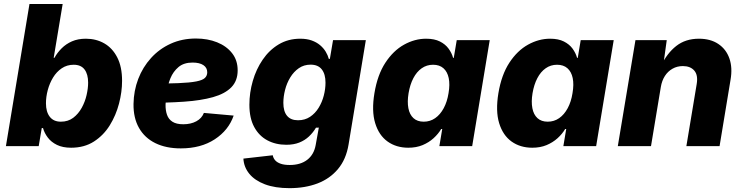

<svg xmlns="http://www.w3.org/2000/svg" viewBox="-20 -748 3805 983"><path d="M344.2 8.3Q301.3 8.3 271.7 -6.1Q242.2 -20.5 224.9 -43.5Q207.5 -66.4 200.2 -92.3H193.8L178.2 0H10.3L130.9 -727.5H300.8L254.9 -452.1H258.8Q273.4 -478.5 295.7 -500.7Q317.9 -522.9 348.6 -536.4Q379.4 -549.8 419.4 -549.8Q472.2 -549.8 513.9 -525.9Q555.7 -502 580.3 -454.1Q605 -406.2 605 -334Q605 -277.8 589.4 -217.8Q573.7 -157.7 542 -106.4Q510.3 -55.2 460.9 -23.4Q411.6 8.3 344.2 8.3ZM291.5 -125Q328.6 -125 355 -145Q381.3 -165 398.4 -196Q415.5 -227.1 423.3 -261.5Q431.2 -295.9 431.2 -324.7Q431.2 -368.2 412.8 -392.3Q394.5 -416.5 357.4 -416.5Q322.8 -416.5 296.1 -398.4Q269.5 -380.4 251.7 -351.1Q233.9 -321.8 224.6 -287.1Q215.3 -252.4 215.3 -219.2Q215.3 -175.3 234.9 -150.1Q254.4 -125 291.5 -125Z M905.8 11.7Q830.1 11.7 775.4 -15.1Q720.7 -42 691.7 -93Q662.6 -144 663.6 -215.8Q664.6 -283.2 687.7 -343.8Q710.9 -404.3 753.2 -450.9Q795.4 -497.6 853.8 -524.2Q912.1 -550.8 983.4 -550.8Q1043 -550.8 1091.3 -531.5Q1139.6 -512.2 1168.2 -475.8Q1196.8 -439.5 1196.8 -387.7Q1196.8 -334.5 1164.6 -301.3Q1132.3 -268.1 1070.8 -250.7Q1009.3 -233.4 921.4 -227.3Q833.5 -221.2 722.2 -221.2L738.8 -319.8Q834 -319.8 893.3 -322.3Q952.6 -324.7 984.9 -331.1Q1017.1 -337.4 1029.1 -348.9Q1041 -360.4 1041 -377.9Q1041 -401.4 1021.2 -414.6Q1001.5 -427.7 965.8 -427.7Q921.4 -427.7 894 -404.8Q866.7 -381.8 852.5 -347.2Q838.4 -312.5 833.3 -275.9Q828.1 -239.3 827.6 -211.9Q827.1 -183.1 835 -160.4Q842.8 -137.7 862.8 -124.8Q882.8 -111.8 918.5 -111.8Q957 -111.8 985.1 -127Q1013.2 -142.1 1023.9 -169.9L1176.3 -156.2Q1150.4 -81.1 1079.3 -34.7Q1008.3 11.7 905.8 11.7Z M1462.4 215.3Q1388.2 215.3 1336.2 195.6Q1284.2 175.8 1256.3 141.6Q1228.5 107.4 1226.1 64L1376.5 46.9Q1378.9 61.5 1388.9 72.8Q1398.9 84 1417.2 90.3Q1435.5 96.7 1463.4 96.7Q1518.6 96.7 1553 70.1Q1587.4 43.5 1596.2 -5.4L1612.3 -94.7L1597.7 -94.2Q1583 -69.3 1561.8 -49.3Q1540.5 -29.3 1512.2 -18.1Q1483.9 -6.8 1445.8 -6.8Q1391.6 -6.8 1348.9 -29.5Q1306.2 -52.2 1281.5 -97.7Q1256.8 -143.1 1256.8 -211.9Q1256.8 -273.4 1274.2 -333.5Q1291.5 -393.6 1325 -442.6Q1358.4 -491.7 1407 -520.8Q1455.6 -549.8 1517.1 -549.8Q1550.8 -549.8 1575.9 -540.8Q1601.1 -531.7 1618.9 -516.6Q1636.7 -501.5 1647.7 -483.2Q1658.7 -464.8 1663.6 -446.3L1668.9 -446.8L1685.1 -542.5H1853L1764.6 -8.3Q1752 67.9 1710.4 117.4Q1668.9 167 1605.5 191.2Q1542 215.3 1462.4 215.3ZM1505.9 -132.3Q1541 -132.3 1567.4 -149.9Q1593.8 -167.5 1611.3 -196Q1628.9 -224.6 1637.7 -258.5Q1646.5 -292.5 1646.5 -324.7Q1646.5 -368.7 1627.4 -392.8Q1608.4 -417 1570.3 -417Q1536.1 -417 1510 -398.9Q1483.9 -380.9 1466.1 -351.6Q1448.2 -322.3 1439.5 -287.8Q1430.7 -253.4 1430.7 -221.2Q1430.7 -178.2 1449.5 -155.3Q1468.3 -132.3 1505.9 -132.3Z M2070.3 8.3Q2008.8 8.3 1964.4 -23.4Q1919.9 -55.2 1900.9 -117.4Q1881.8 -179.7 1897 -271Q1912.6 -365.2 1953.1 -427Q1993.7 -488.8 2048.6 -519.3Q2103.5 -549.8 2161.6 -549.8Q2204.1 -549.8 2232.2 -535.6Q2260.3 -521.5 2276.6 -499Q2293 -476.6 2299.8 -451.7H2303.2L2318.4 -542.5H2487.3L2397.5 0H2229.5L2244.1 -87.4H2238.8Q2223.6 -62 2199.7 -40.3Q2175.8 -18.6 2143.6 -5.1Q2111.3 8.3 2070.3 8.3ZM2149.4 -125Q2182.1 -125 2208 -143.1Q2233.9 -161.1 2251.7 -194.1Q2269.5 -227.1 2276.4 -271Q2284.2 -315.9 2277.3 -348.4Q2270.5 -380.9 2250.2 -398.7Q2230 -416.5 2197.3 -416.5Q2164.6 -416.5 2138.9 -398.4Q2113.3 -380.4 2096.2 -347.7Q2079.1 -314.9 2071.8 -271Q2064.5 -227.1 2070.8 -194.1Q2077.1 -161.1 2096.9 -143.1Q2116.7 -125 2149.4 -125Z M2705.1 8.3Q2643.6 8.3 2599.1 -23.4Q2554.7 -55.2 2535.6 -117.4Q2516.6 -179.7 2531.7 -271Q2547.4 -365.2 2587.9 -427Q2628.4 -488.8 2683.3 -519.3Q2738.3 -549.8 2796.4 -549.8Q2838.9 -549.8 2866.9 -535.6Q2895 -521.5 2911.4 -499Q2927.7 -476.6 2934.6 -451.7H2938L2953.1 -542.5H3122.1L3032.2 0H2864.3L2878.9 -87.4H2873.5Q2858.4 -62 2834.5 -40.3Q2810.5 -18.6 2778.3 -5.1Q2746.1 8.3 2705.1 8.3ZM2784.2 -125Q2816.9 -125 2842.8 -143.1Q2868.7 -161.1 2886.5 -194.1Q2904.3 -227.1 2911.1 -271Q2918.9 -315.9 2912.1 -348.4Q2905.3 -380.9 2885 -398.7Q2864.7 -416.5 2832 -416.5Q2799.3 -416.5 2773.7 -398.4Q2748 -380.4 2731 -347.7Q2713.9 -314.9 2706.5 -271Q2699.2 -227.1 2705.6 -194.1Q2711.9 -161.1 2731.7 -143.1Q2751.5 -125 2784.2 -125Z M3363.3 -302.7 3313 0H3143.1L3233.4 -542.5H3393.6L3374.5 -404.8L3363.8 -410.2Q3395 -475.6 3442.4 -512.7Q3489.7 -549.8 3558.6 -549.8Q3617.7 -549.8 3657.7 -522.9Q3697.8 -496.1 3714.4 -448.7Q3731 -401.4 3720.2 -339.4L3664.1 0H3494.1L3546.9 -317.4Q3554.7 -363.3 3534.7 -386.5Q3514.6 -409.7 3476.1 -409.7Q3446.8 -409.7 3423.1 -396.2Q3399.4 -382.8 3384 -358.9Q3368.7 -335 3363.3 -302.7Z"/></svg>

Font: Inter 16pt ExtraBold
Style: Italic
Weight: 800
Italic angle: -9.3988°
Version: Version 4.001;git-66647c0bb